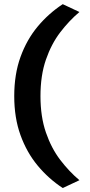

<svg xmlns="http://www.w3.org/2000/svg" viewBox="-20 -796 443 944"><path d="M288.5 128.5Q219 83 165.2 18.2Q111.5 -46.5 80.8 -131.5Q50 -216.5 50 -323.5Q50 -431 80.8 -516Q111.5 -601 165.2 -665.5Q219 -730 288.5 -775.5L370.5 -737Q320 -694.5 276.2 -637.2Q232.5 -580 205.8 -502.8Q179 -425.5 179 -323.5Q179 -222 205.8 -144.5Q232.5 -67 276.2 -9.8Q320 47.5 370.5 90Z"/></svg>

Font: Commissioner SemiBold
Style: Regular
Weight: 600
Designer: Kostas Bartsokas
Foundry: Kostas Bartsokas
Version: Version 1.000; ttfautohint (v1.8.3)